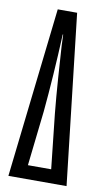

<svg xmlns="http://www.w3.org/2000/svg" viewBox="-86 -787 451 829"><g transform="rotate(10 140.0 -372.5)"><path d="M13 0 98 -745H183L268 0ZM88 -60H190L164 -300Q157 -371 151 -456.5Q145 -542 142 -592L140 -642H138Q130 -459 115 -300Z"/></g></svg>

Font: Exetegue
Style: Regular
Weight: 400
Designer: Fábio Duarte Martins
Foundry: Fábio Duarte Martins
Version: Version 0.001